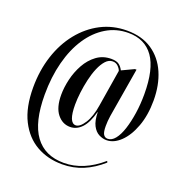

<svg xmlns="http://www.w3.org/2000/svg" viewBox="-150 -841 1045 1111"><g transform="rotate(20 373.0 -286.0)"><path d="M354 142Q265 142 195.5 102.5Q126 63 85.5 -17Q45 -97 45 -219Q45 -324 74.5 -414.5Q104 -505 158 -572Q212 -639 284.5 -676.5Q357 -714 444 -714Q536 -714 599 -671.5Q662 -629 694 -555Q726 -481 726 -386Q726 -295 700 -225Q674 -155 633 -116Q592 -77 547 -77Q524 -77 500.5 -89Q477 -101 461.5 -130.5Q446 -160 445 -213H444Q425 -142 394 -109.5Q363 -77 323 -77Q276 -77 244 -117Q212 -157 212 -235Q212 -280 224 -331Q236 -382 261 -427Q286 -472 324.5 -500.5Q363 -529 414 -529Q447 -529 463 -516.5Q479 -504 488 -485L562 -520H572L530 -270Q526 -249 521 -216Q516 -183 516 -153Q516 -116 525 -101.5Q534 -87 551 -87Q576 -87 596.5 -112.5Q617 -138 631.5 -182.5Q646 -227 654.5 -283.5Q663 -340 663 -402Q663 -556 610.5 -630Q558 -704 456 -704Q382 -704 320.5 -667Q259 -630 214.5 -563Q170 -496 146 -404Q122 -312 122 -203Q122 -34 182.5 48.5Q243 131 360 131Q481 131 593 34L597 43Q542 92 482 117Q422 142 354 142ZM351 -97Q376 -97 403 -138.5Q430 -180 441 -251L478 -478Q474 -491 460.5 -504.5Q447 -518 427 -518Q403 -518 384 -497Q365 -476 350.5 -442Q336 -408 326.5 -366.5Q317 -325 312 -284Q307 -243 307 -209Q307 -97 351 -97Z"/></g></svg>

Font: Noto Serif Display ExtraCondensed ExtraBold
Style: Italic
Weight: 800
Width: 2
Italic angle: -12°
Designer: Monotype Design Team
Foundry: Monotype Imaging Inc.
Version: Version 2.009